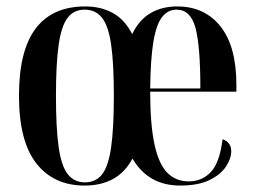

<svg xmlns="http://www.w3.org/2000/svg" viewBox="-20 -567 791 597"><path d="M243 10Q147 10 93 -59Q39 -128 39 -269Q39 -410 91 -478.5Q143 -547 245 -547Q294 -547 331 -526.5Q368 -506 391 -461Q413 -506 448.5 -526.5Q484 -547 531 -547Q616 -547 665.5 -485Q715 -423 715 -303V-282H447Q447 -179 460.5 -117.5Q474 -56 500.5 -29.5Q527 -3 567 -3Q608 -3 635.5 -32Q663 -61 672 -134Q683 -131 691 -121.5Q699 -112 699 -97Q699 -74 682.5 -49Q666 -24 631 -7Q596 10 540 10Q441 10 392 -74Q369 -31 331.5 -10.5Q294 10 243 10ZM244 0Q278 0 297.5 -25Q317 -50 325.5 -109Q334 -168 334 -269Q334 -370 325.5 -428.5Q317 -487 297 -512Q277 -537 243 -537Q210 -537 190.5 -512Q171 -487 162.5 -428.5Q154 -370 154 -269Q154 -168 162.5 -109Q171 -50 191 -25Q211 0 244 0ZM603 -292Q603 -426 587.5 -481.5Q572 -537 529 -537Q502 -537 484 -514Q466 -491 457 -437.5Q448 -384 447 -292Z"/></svg>

Font: Noto Serif Display ExtraCondensed SemiBold
Style: Regular
Weight: 600
Width: 2
Designer: Monotype Design Team
Foundry: Monotype Imaging Inc.
Version: Version 2.009